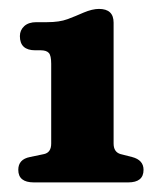

<svg xmlns="http://www.w3.org/2000/svg" viewBox="-20 -738 350 420"><path d="M57 -628Q23.5 -628 23.5 -659Q23.5 -672 33 -680.8Q42.5 -689.5 59.5 -689.5H83Q110 -689.5 127.5 -696Q145 -702.5 163 -710.5Q182 -718.5 196.5 -718.5Q228.5 -718.5 228.5 -688.5V-424Q228.5 -405.5 243.5 -401L269 -394.5Q294 -388 294 -366.5Q294 -339 260.5 -339H54Q20 -339 20 -366.5Q20 -389.5 45.5 -394.5L76.5 -401Q92 -404.5 92 -424V-598.5Q92 -616.5 86.8 -622.2Q81.5 -628 69 -628Z"/></svg>

Font: Fraunces 9pt S100
Style: Bold
Weight: 700
Version: Version 1.000; ttfautohint (v1.8.3)